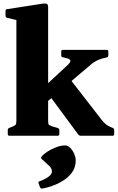

<svg xmlns="http://www.w3.org/2000/svg" viewBox="-20 -787 682 1113"><path d="M75 0V-565H259V0ZM34 0Q25 0 25 -10V-32Q25 -42 34 -46L48 -51Q67 -59 71 -64.5Q75 -70 75 -88V-180H259V-91Q259 -70 262.5 -65Q266 -60 284 -54L315 -45Q324 -41 324 -32V-10Q324 0 314 0ZM75 -564V-716L94 -666L21 -684Q12 -687 12 -697V-723Q12 -734 22 -734L228 -766Q245 -768 252 -764Q259 -760 259 -745V-564ZM449 0Q439 0 433 -8L269 -230L381 -335L571 -90Q583 -75 594.5 -66Q606 -57 620 -51L633 -46Q642 -42 642 -32V-10Q642 0 632 0ZM240 -186 215 -264 369 -407Q392 -428 387.5 -437.5Q383 -447 360 -451L345 -455Q335 -456 335 -466V-489Q335 -498 345 -498H598Q608 -498 608 -488V-466Q608 -456 598 -454L570 -447Q551 -441 538 -434Q525 -427 513 -418ZM226 306Q218 308 212 299L204 276Q199 268 209 264Q240 253 260.5 238Q281 223 281 208Q281 188 264 173.5Q247 159 222 135Q215 129 221 121Q233 106 255.5 91.5Q278 77 305.5 66.5Q333 56 358 56Q373 56 387 70Q401 84 410 104.5Q419 125 419 144Q419 182 398.5 211Q378 240 347 259.5Q316 279 283 290.5Q250 302 226 306Z"/></svg>

Font: Hahmlet ExtraBold
Style: Regular
Weight: 800
Designer: Minjoo Ham & Mark Frömberg
Foundry: hypertype
Version: Version 1.002